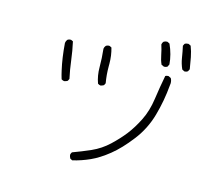

<svg xmlns="http://www.w3.org/2000/svg" viewBox="-112 -911 1225 1090"><g transform="rotate(15 500.0 -366.0)"><path d="M882.8 -613.8Q883.8 -613.3 886 -613.3Q888.2 -613.3 891.1 -614.3Q897.9 -615.2 903.3 -619.6L910.2 -632.8Q904.8 -668 898.4 -700.9Q892.1 -733.9 880.4 -763.7L867.7 -770Q866.2 -770.5 865.2 -770.5Q853 -770.5 844.2 -764.6L837.9 -752Q845.2 -718.8 850.6 -684.6Q856 -650.4 869.6 -620.6ZM765.6 -609.4Q776.9 -609.4 784.2 -614.7L791.5 -629.4Q787.1 -687 761.2 -744.1L748.5 -750.5Q747.1 -751 745.6 -751Q744.1 -751 742.7 -750.7Q741.2 -750.5 739 -750.2Q736.8 -750 734.9 -749.5Q732.9 -749 731.4 -748Q728 -746.6 725.1 -744.6Q719.2 -737.3 717.8 -727.5Q727.1 -698.7 732.9 -668.5Q737.8 -641.1 749 -616.2L763.2 -609.9Q764.6 -609.4 765.6 -609.4ZM406.7 -619.1Q412.6 -565.4 412.6 -511.7Q412.6 -462.4 428.2 -419.4Q435.1 -414.1 444.3 -412.6Q454.1 -414.6 463.4 -419.9L469.7 -432.6Q461.4 -479.5 461.4 -528.8V-545.4Q461.4 -592.8 448.7 -637.2L437 -643.1Q435.5 -643.6 432.1 -643.6Q428.7 -643.6 423.8 -642.1Q418.9 -640.6 414.6 -637.2Q408.2 -629.4 406.7 -619.1ZM214.8 -620.1Q202.6 -620.1 194.8 -613.8Q188.5 -605.5 187 -594.2Q193.4 -507.8 209.5 -438Q214.8 -413.6 222.2 -389.6Q229.5 -384.8 238.3 -383.3Q249 -384.8 258.3 -390.6L264.6 -403.3Q253.4 -454.1 246.8 -508.1Q240.2 -562 228.5 -614.3L217.3 -619.6Q215.8 -620.1 214.8 -620.1ZM824.7 -514.6Q826.2 -522.5 826.2 -528.3Q826.2 -544.4 818.8 -557.1L805.2 -564Q803.7 -564.5 802.5 -564.5Q801.3 -564.5 799.6 -564.2Q797.9 -564 795.9 -563.7Q793.9 -563.5 792 -563Q788.6 -562 785.6 -560.1Q772.5 -492.2 762.2 -419.4Q752 -346.7 723.6 -290Q695.8 -234.4 663.6 -192.9Q631.8 -152.3 588.6 -111.6Q545.4 -70.8 490.7 -46.4Q439.5 -23.9 386.2 -4.4Q380.9 2.4 379.4 11.7Q380.9 23.4 386.7 32.7L399.4 39.1Q450.2 27.3 499.5 5.1Q548.8 -17.1 602.3 -60.1Q655.8 -103 711.9 -175.8Q767.1 -247.1 792 -335.2Q816.9 -423.3 824.7 -514.6Z"/></g></svg>

Font: NaikaiFont
Style: ExtraLight
Weight: 200
Version: Version 1.89